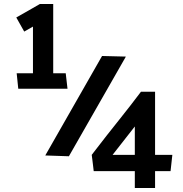

<svg xmlns="http://www.w3.org/2000/svg" viewBox="-20 -783 920 967"><path d="M320 -336H72L64 -414H146V-649L102 -624L62 -695Q92 -712 122 -729Q152 -746 181 -763H248V-414H311ZM614 -498 327 4 208 0 494 -501ZM839 79H761V164H659V79H452L448 45Q447 33 445 20.5Q443 8 442 -3L462 -29Q518 -102 576.5 -175Q635 -248 690 -321H761V-3H848ZM547 -3H659V-146Z"/></svg>

Font: Palanquin SemiBold
Style: Regular
Weight: 600
Designer: Pria Ravichandran
Version: Version 1.0.4